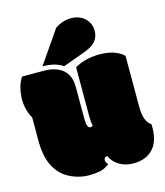

<svg xmlns="http://www.w3.org/2000/svg" viewBox="-118 -830 795 924"><g transform="rotate(-15 279.5 -367.5)"><path d="M417 -656.7Q417 -638.2 411.1 -624.5Q405.3 -610.8 395.3 -600.6Q385.3 -590.3 371.6 -583Q357.9 -575.7 342.3 -569.8L231 -529.3Q195.3 -555.7 129.9 -555.7L241.7 -717.8Q279.3 -744.1 322.8 -744.1Q341.8 -744.1 358.9 -738Q376 -731.9 388.9 -720.5Q401.9 -709 409.4 -692.9Q417 -676.8 417 -656.7ZM277.3 -212.9Q283.7 -212.9 290 -217.8Q285.2 -232.9 285.2 -268.1V-509.3Q336.9 -540.5 409.7 -540.5Q451.2 -540.5 481.9 -529.5Q512.7 -518.6 529.3 -500.5V-246.1Q529.3 -173.3 564.5 -151.4Q564.9 -149.9 564.9 -142.1V-133.3Q564.9 -101.1 556.9 -75Q548.8 -48.8 532.2 -30.3Q515.6 -11.7 491 -1.5Q466.3 8.8 433.1 8.8Q395 8.8 364.7 -8.3Q334.5 -25.4 319.3 -58.1Q302.7 -58.1 302.7 -42Q302.7 -30.8 314 -19.5Q291 -1 265.9 3.9Q240.7 8.8 211.9 8.8Q168.9 8.8 128.4 -8.8Q97.7 -22 76.4 -43Q55.2 -64 42.5 -90.3Q29.8 -116.7 24.2 -147Q18.6 -177.2 18.6 -208.5V-331.1Q-6.3 -374.5 -6.3 -426.8Q-6.3 -453.6 0.5 -482.4Q7.3 -511.2 22.5 -533.7H129.9Q190.4 -533.7 224.9 -505.1Q259.3 -476.6 259.3 -418.5V-260.3Q259.3 -212.9 277.3 -212.9Z"/></g></svg>

Font: Modak sl
Style: Regular
Weight: 400
Designer: Sarang Kulkarni, Maithili Shingre, Noopur Datye
Foundry: Ek Type
Version: Version 1.036;PS Version 1.000;hotconv 1.0.79;makeotf.lib2.5